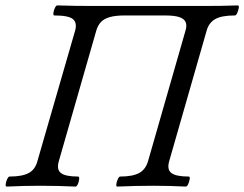

<svg xmlns="http://www.w3.org/2000/svg" viewBox="-20 -685 901 708"><path d="M5 3Q0 3 1 -6Q2 -15 6.5 -24.5Q11 -34 15 -34Q62 -34 86 -47Q110 -60 118 -91L257 -572Q265 -601 249 -614.5Q233 -628 180 -628Q176 -628 177 -637.5Q178 -647 182.5 -656Q187 -665 191 -665Q224 -664 257 -663.5Q290 -663 323 -663H735Q765 -663 795.5 -663.5Q826 -664 857 -665Q862 -665 860.5 -656Q859 -647 855 -637.5Q851 -628 846 -628Q797 -628 773.5 -614.5Q750 -601 742 -572L604 -91Q595 -60 612 -47Q629 -34 676 -34Q681 -34 679.5 -24.5Q678 -15 674 -6Q670 3 665 3Q607 0 546 0Q480 0 412 3Q408 3 409 -6Q410 -15 414.5 -24.5Q419 -34 423 -34Q469 -34 493 -47Q517 -60 526 -91L664 -572Q670 -591 664.5 -603.5Q659 -616 641 -622Q623 -628 588 -628H439Q406 -628 385 -622Q364 -616 352.5 -604Q341 -592 335 -572L197 -91Q188 -60 204.5 -47Q221 -34 268 -34Q273 -34 272 -24.5Q271 -15 267 -6Q263 3 258 3Q194 0 128 0Q67 0 5 3Z"/></svg>

Font: Junicode VF
Style: Italic
Weight: 400
Italic angle: -11°
Designer: Peter S. Baker
Version: Version 2.209